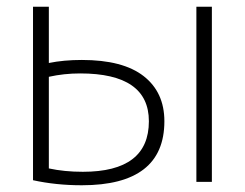

<svg xmlns="http://www.w3.org/2000/svg" viewBox="-20 -540 727 570"><path d="M563 0V-520H609V0ZM78 -520H125V-353Q169 -362 223 -362Q345 -362 406.5 -314Q468 -266 468 -180Q468 10 223 10Q146 10 78 -5ZM125 -312V-40Q171 -30 226 -30Q422 -30 422 -180Q422 -322 218 -322Q170 -322 125 -312Z"/></svg>

Font: M PLUS 1p Light
Style: Regular
Weight: 300
Version: Version 1.061